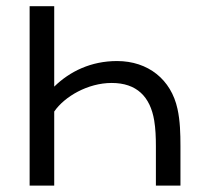

<svg xmlns="http://www.w3.org/2000/svg" viewBox="-20 -582 628 602"><path d="M536.5 -240.6C516.7 -332.3 444.8 -390.6 346.9 -390.6C265.6 -390.6 199 -358.3 150 -310.4V-562.5H72.9V0H150V-232.3C182.3 -279.2 255.2 -321.9 330.2 -321.9C408.3 -321.9 451 -279.2 463.5 -204.2C467.7 -179.2 468.8 -151 468.8 -124V0H545.8V-124C545.8 -162.5 544.8 -203.1 536.5 -240.6Z"/></svg>

Font: Manrope3
Style: Regular
Weight: 400
Width: 4
Designer: Mikhail Sharanda
Foundry: Mikhail Sharanda
Version: Version 3.000;PS 003.000;hotconv 1.0.88;makeotf.lib2.5.64775